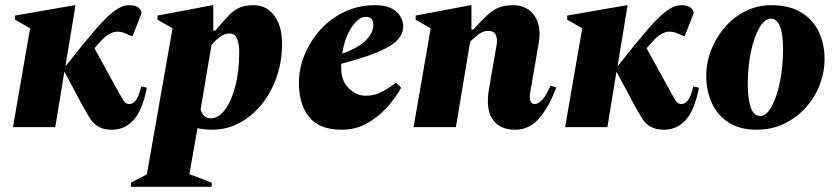

<svg xmlns="http://www.w3.org/2000/svg" viewBox="-20 -490 3223 740"><path d="M30 0 96 -381 38 -414V-430L268 -470H271L232 -234Q302 -323 346.5 -374.5Q391 -426 421 -448Q451 -470 479 -470Q491 -470 499.5 -467.5Q508 -465 513 -461Q520 -456 523.5 -448.5Q527 -441 523 -432L491 -351H487L473 -357Q466 -360 456 -364Q446 -368 432 -368Q418 -368 402 -359.5Q386 -351 367 -330L344 -304L437 -135Q448 -115 456 -102Q464 -89 479 -89Q492 -89 503.5 -103.5Q515 -118 524 -157L546 -152Q529 -65 495 -27.5Q461 10 411 10Q378 10 358 -2.5Q338 -15 325 -36.5Q312 -58 298 -83L228 -214L193 0Z M485 230V214L546 182L645 -381L587 -414V-430L799 -470H802V-372H810Q841 -410 862.5 -431.5Q884 -453 905.5 -461.5Q927 -470 958 -470Q1006 -470 1036.5 -430.5Q1067 -391 1067 -321Q1067 -251 1045.5 -191Q1024 -131 987 -86Q950 -41 901.5 -15.5Q853 10 799 10Q767 10 741 4L710 181L796 214V230ZM865 -361Q846 -361 828 -348Q810 -335 795 -316L753 -67Q764 -34 793 -34Q822 -34 847 -67Q872 -100 887 -158Q902 -216 902 -291Q902 -320 893.5 -340.5Q885 -361 865 -361Z M1297 10Q1211 10 1171.5 -39Q1132 -88 1132 -171Q1132 -225 1153.5 -278Q1175 -331 1214 -374.5Q1253 -418 1307 -444Q1361 -470 1426 -470Q1479 -470 1506.5 -446Q1534 -422 1534 -388Q1534 -361 1514 -338Q1494 -315 1442 -292Q1390 -269 1295 -244Q1295 -236 1295 -227Q1295 -179 1324 -150Q1353 -121 1390 -121Q1420 -121 1445.5 -133Q1471 -145 1505 -170H1508L1526 -152Q1504 -112 1470.5 -75Q1437 -38 1393.5 -14Q1350 10 1297 10ZM1389 -425Q1363 -425 1336 -386Q1309 -347 1299 -283Q1366 -308 1392.5 -337Q1419 -366 1419 -394Q1419 -405 1413.5 -415Q1408 -425 1389 -425Z M1574 0 1640 -381 1582 -414V-430L1794 -470H1797V-376H1804Q1835 -410 1857.5 -431Q1880 -452 1903 -461Q1926 -470 1957 -470Q2011 -470 2039.5 -430Q2068 -390 2056 -322L2023 -131Q2020 -113 2024.5 -101Q2029 -89 2041 -89Q2054 -89 2069 -104.5Q2084 -120 2102 -160L2124 -153Q2097 -80 2059 -35Q2021 10 1965 10Q1906 10 1878.5 -30Q1851 -70 1865 -150L1894 -317Q1898 -339 1891 -355Q1884 -371 1862 -371Q1843 -371 1825.5 -358.5Q1808 -346 1792 -329L1737 0Z M2158 0 2224 -381 2166 -414V-430L2396 -470H2399L2360 -234Q2430 -323 2474.5 -374.5Q2519 -426 2549 -448Q2579 -470 2607 -470Q2619 -470 2627.5 -467.5Q2636 -465 2641 -461Q2648 -456 2651.5 -448.5Q2655 -441 2651 -432L2619 -351H2615L2601 -357Q2594 -360 2584 -364Q2574 -368 2560 -368Q2546 -368 2530 -359.5Q2514 -351 2495 -330L2472 -304L2565 -135Q2576 -115 2584 -102Q2592 -89 2607 -89Q2620 -89 2631.5 -103.5Q2643 -118 2652 -157L2674 -152Q2657 -65 2623 -27.5Q2589 10 2539 10Q2506 10 2486 -2.5Q2466 -15 2453 -36.5Q2440 -58 2426 -83L2356 -214L2321 0Z M2895 10Q2831 10 2788 -18Q2745 -46 2723.5 -93Q2702 -140 2702 -197Q2702 -250 2721.5 -299Q2741 -348 2775 -386.5Q2809 -425 2854.5 -447.5Q2900 -470 2952 -470Q3022 -470 3067.5 -442.5Q3113 -415 3135.5 -368Q3158 -321 3158 -263Q3158 -212 3139.5 -163.5Q3121 -115 3086 -76Q3051 -37 3003 -13.5Q2955 10 2895 10ZM2910 -43Q2934 -43 2954 -79.5Q2974 -116 2986 -174.5Q2998 -233 2998 -299Q2998 -360 2986 -389Q2974 -418 2951 -418Q2927 -418 2906.5 -382.5Q2886 -347 2874 -289.5Q2862 -232 2862 -166Q2862 -112 2873 -77.5Q2884 -43 2910 -43Z"/></svg>

Font: Spectral ExtraBold
Style: Italic
Weight: 800
Italic angle: -10°
Designer: Jean-Baptiste Levee
Foundry: Production Type
Version: Version 2.001